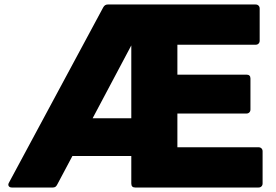

<svg xmlns="http://www.w3.org/2000/svg" viewBox="-20 -792 1227 854"><path d="M564 24V-98H302L235 28Q231 36 226.5 39Q222 42 215 42H33Q23 42 19 36Q15 30 19 22L439 -759Q446 -772 459 -772H1117Q1125 -772 1130 -767Q1135 -762 1135 -754V-611Q1135 -603 1130 -598Q1125 -593 1117 -593H769V-460H1076Q1094 -460 1094 -443V-305Q1094 -297 1089 -292Q1084 -287 1076 -287H769V-137H1130Q1138 -137 1143 -132Q1148 -127 1148 -119V24Q1148 32 1143 37Q1138 42 1130 42H581Q564 42 564 24ZM564 -590 392 -266H564Z"/></svg>

Font: LINE Seed JP_TTF ExtraBold
Style: Regular
Weight: 800
Designer: LY Corporation & Fontrix & Fontworks
Version: Version 1.015